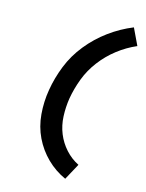

<svg xmlns="http://www.w3.org/2000/svg" viewBox="-144 -926 891 1173"><g transform="rotate(15 301.5 -340.0)"><path d="M387 161 443 58Q395 34 358.5 -6.5Q322 -47 301.5 -97.5Q281 -148 278.5 -205.5Q276 -263 285 -320Q296 -384 320 -447.5Q344 -511 386.5 -567Q429 -623 484.5 -666Q540 -709 603 -736L553 -841Q474 -809 404.5 -758Q335 -707 280.5 -639.5Q226 -572 195 -494Q164 -416 151 -337Q138 -260 144.5 -182.5Q151 -105 183 -38.5Q215 28 267.5 79.5Q320 131 387 161Z"/></g></svg>

Font: Iosevka Sparkle Extrabold
Style: Italic
Weight: 800
Italic angle: -9°
Designer: Belleve Invis
Foundry: Belleve Invis
Version: Version 4.5.0; ttfautohint (v1.8.3)